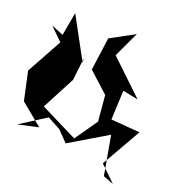

<svg xmlns="http://www.w3.org/2000/svg" viewBox="-112 -697 827 934"><g transform="rotate(15 301.5 -229.5)"><path d="M59 -520 118 -451 2 -278 21 -128 126 -25 18 -11 158 -84 222 -42 270 17 473 -81 491 123 543 148 470 64 603 -128 455 -153 475 -303 553 -280 394 -460 467 -586 338 -530 300 -363 395 -260V-126L304 -17L121 -129L225 -291L249 -409L248 -384L151 -607L119 -489Z"/></g></svg>

Font: Asimov Silicon
Style: Regular
Weight: 400
Designer: Google
Version: Version 2.000980; 2014